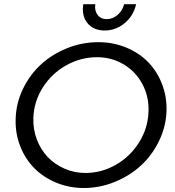

<svg xmlns="http://www.w3.org/2000/svg" viewBox="-20 -912 853 938"><path d="M460 -706Q532.5 -706 595.8 -680Q659 -654 703 -609.2Q747 -564.5 771.2 -502.2Q795.5 -440 793.5 -370Q791 -293.5 757.2 -223.8Q723.5 -154 669 -103.8Q614.5 -53.5 541.2 -23.5Q468 6.5 389.5 6.5Q317 6.5 253.8 -20Q190.5 -46.5 146.5 -91.5Q102.5 -136.5 78.2 -199Q54 -261.5 56.5 -331.5Q58.5 -408 92.2 -477.8Q126 -547.5 180.2 -597.2Q234.5 -647 307.8 -676.5Q381 -706 460 -706ZM387 -891.5H445.5Q441 -860 456.8 -839.2Q472.5 -818.5 501.5 -818.5Q530.5 -818.5 554.5 -839.2Q578.5 -860 586.5 -891.5H645Q632 -834.5 588.8 -798.8Q545.5 -763 491.5 -763Q437 -763 407.5 -798.8Q378 -834.5 387 -891.5ZM454 -632.5Q374.5 -632.5 303.8 -593Q233 -553.5 189.5 -485.2Q146 -417 143 -336.5Q141 -281 159.8 -231.2Q178.5 -181.5 212.5 -145.5Q246.5 -109.5 294.8 -88.2Q343 -67 397.5 -67Q476 -67 546 -107Q616 -147 659.2 -216Q702.5 -285 705.5 -365.5Q708.5 -439 676.2 -500.2Q644 -561.5 585 -597Q526 -632.5 454 -632.5Z"/></svg>

Font: Argentum Sans Light
Style: Italic
Weight: 300
Italic angle: -11.3°
Designer: Julieta Ulanovsky (font), Owen Earl (portions from Jones font), Cristiano Sobral (main changes and remaster)
Foundry: Julieta Ulanovsky (font), Owen Earl (portions from Jones font), Cristiano Sobral (main changes and remaster)
Version: Version 3.127